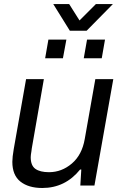

<svg xmlns="http://www.w3.org/2000/svg" viewBox="-20 -917 602 949"><path d="M538.1 -897 408.2 -765.1H325.2L243.2 -897H321.8L373 -815.9L454.1 -897ZM203.1 -628.9 219.2 -721.2H308.1L291 -628.9ZM394 -628.9 410.2 -721.2H499L482.9 -628.9ZM189 12.2Q121.1 12.2 81.1 -19.3Q41 -50.8 41 -117.2Q41 -140.1 47.9 -180.2L108.9 -525.9H196.8L137.2 -184.1Q136.7 -178.7 135.3 -169.4Q133.8 -160.2 132.8 -153.1Q131.8 -146 131.8 -140.1Q131.8 -98.6 155 -82.3Q178.2 -65.9 222.2 -65.9Q284.7 -65.9 335 -108.6Q385.3 -151.4 398.9 -230L451.2 -525.9H540L446.8 0H377L381.8 -79.1H376Q302.2 12.2 189 12.2Z"/></svg>

Font: Archivo
Style: Italic
Weight: 400
Italic angle: -10°
Designer: Hector Gatti
Foundry: Omnibus-Type
Version: Version 2.001